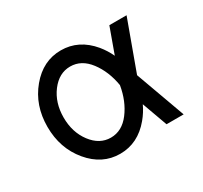

<svg xmlns="http://www.w3.org/2000/svg" viewBox="-105 -601 797 754"><g transform="rotate(-30 293.0 -224.5)"><path d="M244.1 -63.5Q294.9 -63.5 330.6 -110.6Q366.2 -157.7 377.4 -224.6Q366.2 -291.5 330.6 -338.6Q294.9 -385.7 244.1 -385.7Q193.4 -385.7 157.7 -338.6Q122.1 -291.5 122.1 -224.6Q122.1 -157.7 157.7 -110.6Q193.4 -63.5 244.1 -63.5ZM244.1 9.8Q163.1 9.8 106 -58.8Q48.8 -127.4 48.8 -224.6Q48.8 -321.8 106 -390.4Q163.1 -459 244.1 -459Q325.2 -459 382.3 -390.6Q403.8 -364.3 417.5 -334.5L459 -449.2H537.1L455.1 -224.6L536.6 0H459L417.5 -114.7Q403.8 -85 382.3 -59.1Q325.2 9.8 244.1 9.8Z"/></g></svg>

Font: Catrinity
Style: Regular
Weight: 400
Designer: Alexander Lange
Foundry: High-Logic / Made with FontCreator
Version: Version 2.090;May 20, 2024;FontCreator 15.0.0.2974 64-bit